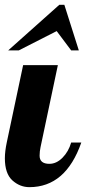

<svg xmlns="http://www.w3.org/2000/svg" viewBox="-28 -770 357 796"><path d="M309.1 -179.2Q244.6 5.9 93.8 5.9Q54.2 5.9 22.9 -22.5Q-7.8 -50.8 -7.8 -113.8Q-7.8 -142.1 0 -179.2L67.9 -500H211.9L140.1 -160.2Q136.2 -142.1 136.2 -124.5Q136.2 -90.8 176.8 -90.8Q206.1 -90.8 231.2 -116.2Q256.3 -141.6 267.1 -179.2ZM267.1 -561 207 -641.1 49.8 -561H5.9L217.8 -750H238.8L298.8 -561Z"/></svg>

Font: UVF Lobster12
Style: Regular
Weight: 400
Designer: Pablo Impallari
Foundry: Pablo Impallari. www.impallari.com
Version: Version 1.004